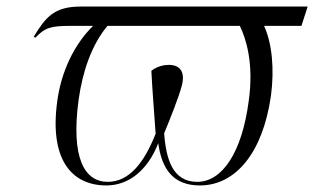

<svg xmlns="http://www.w3.org/2000/svg" viewBox="-20 -556 959 586"><path d="M88 -441C117 -471 133 -477 194 -477H264C205 -419 167 -336 155 -249C130 -71 197 10 305 10C375 10 432 -39 463 -119C474 -38 510 10 590 10C698 10 782 -88 807 -264C818 -346 810 -425 786 -477H900L919 -536H226C145 -536 119 -503 83 -444ZM582 -1C508 -1 487 -68 481 -149C498 -190 526 -260 535 -295C545 -334 532 -358 495 -358C481 -358 460 -354 442 -340C445 -278 450 -221 455 -148C420 -59 374 -1 309 -1C237 -1 196 -75 220 -252C232 -338 260 -420 308 -477H712C729 -442 756 -366 739 -247C718 -88 657 -1 582 -1Z"/></svg>

Font: Noto Serif Display Light
Style: Italic
Weight: 300
Italic angle: -12°
Designer: Monotype Design Team
Foundry: Monotype Imaging Inc.
Version: Version 2.009